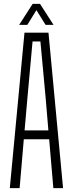

<svg xmlns="http://www.w3.org/2000/svg" viewBox="-20 -968 376 988"><path d="M30.5 0 106 -800H229.5L304.5 0H254.5L233 -251.5H102.5L81 0ZM106.5 -297H229L215 -463L188 -754.5H147.5L121 -462.5ZM78.5 -840 148 -948H186L255.5 -840H214.5L167.5 -916L120.5 -840Z"/></svg>

Font: Big Shoulders Text Thin ExtraLight
Style: Regular
Weight: 250
Version: Version 2.002